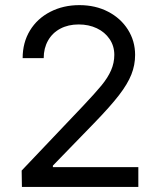

<svg xmlns="http://www.w3.org/2000/svg" viewBox="-20 -737 627 757"><path d="M65.4 -64.5 306.6 -318.4Q354.5 -369.1 379.9 -399.9Q405.3 -430.7 418 -460Q430.7 -489.3 430.7 -520.5Q430.7 -555.7 412.1 -583Q393.6 -610.4 361.8 -625.5Q330.1 -640.6 290 -640.6Q249 -640.6 217.8 -624Q186.5 -607.4 169.4 -577.1Q152.3 -546.9 152.3 -507.8H69.3Q69.3 -569.3 98.1 -616.7Q127 -664.1 178.2 -690.4Q229.5 -716.8 293 -716.8Q356.4 -716.8 406.2 -690.9Q456.1 -665 484.4 -620.1Q512.7 -575.2 512.7 -520.5Q512.7 -480.5 498 -443.4Q483.4 -406.2 449.2 -361.8Q415 -317.4 350.6 -251L188.5 -84V-78.1H525.4V0H66.4Z"/></svg>

Font: Pretendard Std Variable
Style: Regular
Weight: 400
Designer: Base glyphs from Inter by Rasmus Andersson; Hangeul glyphs from Noto Sans CJK(Source Han Sans) by Jang Soo-young and Kan
Foundry: Kil Hyung-jin
Version: Version 1.309;Glyphs 3.2 (3225)